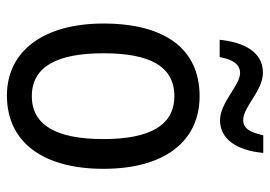

<svg xmlns="http://www.w3.org/2000/svg" viewBox="-133 -638 781 555"><g transform="rotate(90 257.5 -360.5)"><path d="M95 -605H145C152 -643 166 -664 191 -664C227 -664 276 -606 328 -606C381 -606 415 -653 422 -731H371C363 -694 352 -673 327 -673C288 -673 243 -730 190 -730C130 -730 102 -675 95 -605ZM468 -269C468 -449 386 -547 258 -547C121 -547 48 -446 48 -269C48 -97 127 10 256 10C393 10 468 -97 468 -269ZM134 -269C134 -402 171 -474 258 -474C343 -474 382 -402 382 -269C382 -135 343 -62 258 -62C172 -62 134 -136 134 -269Z"/></g></svg>

Font: Noto Sans Oriya Cond
Style: Regular
Weight: 400
Width: 3
Designer: Amélie Bonet and Sol Matas
Foundry: Google LLC
Version: Version 2.006